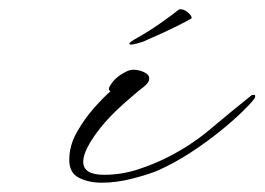

<svg xmlns="http://www.w3.org/2000/svg" viewBox="-20 -385 569 413"><path d="M199 8Q171 8 150 -2.5Q129 -13 129 -41Q129 -72 145.5 -101Q162 -130 183 -153.5Q204 -177 218 -189Q209 -191 221 -207Q233 -223 256 -233Q262 -235 267 -235Q278 -235 289.5 -230Q301 -225 301 -216Q301 -211 297 -206Q293 -201 289 -198Q273 -186 244.5 -160.5Q216 -135 196 -110Q159 -63 159 -37Q159 -9 204 -9Q241 -9 276.5 -20.5Q312 -32 343 -48Q392 -73 434 -108.5Q476 -144 521 -180Q523 -181 526 -181Q529 -181 529 -178Q529 -175 525 -170Q519 -162 500 -143.5Q481 -125 452.5 -102Q424 -79 389.5 -56.5Q355 -34 319 -18Q300 -10 265.5 -1Q231 8 199 8ZM261.6 -289.1Q258.2 -289.1 258.2 -290.8Q258.2 -294.2 275.2 -303.6Q300.7 -318 325 -335Q349.2 -352 365.3 -364.8Q374.7 -366.5 384.5 -358Q394.2 -349.5 391.7 -345.2Q379.8 -338.4 361.1 -329.1Q342.4 -319.7 322.4 -310.8Q302.4 -301.9 287.1 -295.1Q282 -293.4 274 -291.3Q265.9 -289.1 261.6 -289.1Z"/></svg>

Font: WindSong
Style: Regular
Weight: 400
Designer: Robert E. Leuschke
Foundry: Robert E. Leuschke
Version: Version 1.010; ttfautohint (v1.8.3)